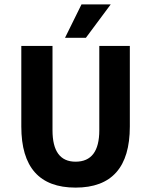

<svg xmlns="http://www.w3.org/2000/svg" viewBox="-20 -842 700 874"><path d="M77 -633H219V-249Q219 -106 324 -106Q432 -106 432 -249V-633H571V-266Q571 12 324 12Q77 12 77 -266ZM484 -822 371 -670H276L351 -822Z"/></svg>

Font: Tajawal ExtraBold
Style: Regular
Weight: 800
Designer: Boutros Fonts
Foundry: Created by Boutros International 2017
Version: Version 1.700